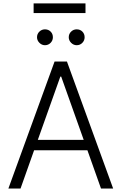

<svg xmlns="http://www.w3.org/2000/svg" viewBox="-20 -1080 696 1100"><path d="M97.7 0H28.1L292.6 -727.3H363.6L628.2 0H558.6L480.8 -219.1H175.4ZM196.7 -278.8H459.5L330.6 -641H325.6ZM469.8 -1060.4V-1005.3H172.6V-1060.4ZM237.6 -821Q219.5 -821 205.8 -834.7Q192.1 -848.4 192.1 -866.5Q192.1 -885.7 205.6 -898.8Q219.1 -911.9 237.6 -911.9Q257.1 -911.9 270.1 -899Q283 -886 283 -866.5Q283 -848 269.9 -834.5Q256.7 -821 237.6 -821ZM419.4 -821Q401.3 -821 387.6 -834.7Q373.9 -848.4 373.9 -866.5Q373.9 -885.7 387.4 -898.8Q400.9 -911.9 419.4 -911.9Q438.9 -911.9 451.9 -899Q464.8 -886 464.8 -866.5Q464.8 -848 451.7 -834.5Q438.6 -821 419.4 -821Z"/></svg>

Font: Inter Light BETA
Style: Regular
Weight: 300
Designer: Rasmus Andersson
Foundry: rsms
Version: Version 3.011;git-f93a4a705